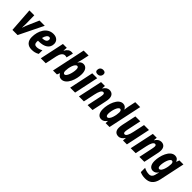

<svg xmlns="http://www.w3.org/2000/svg" viewBox="303 -2303 4081 4081"><g transform="rotate(45 2343.0 -262.5)"><path d="M94 0H249L518 -548H360L236 -263C227 -241 215 -207 208 -182H204C207 -214 207 -256 207 -286L203 -548H56Z M676 10C745 10 796 -3 850 -35L851 -145C797 -116 761 -105 712 -105C663 -105 638 -132 638 -190C638 -200 639 -211 641 -222H658C836 -222 933 -293 933 -417C933 -502 872 -558 773 -558C583 -558 491 -368 491 -184C491 -60 561 10 676 10ZM660 -323C676 -398 714 -448 754 -448C780 -448 794 -432 794 -407C794 -361 763 -323 669 -323Z M947 0H1096L1151 -261C1170 -351 1211 -409 1271 -409C1290 -409 1307 -405 1320 -400L1359 -552C1347 -556 1331 -558 1318 -558C1256 -558 1216 -526 1177 -458H1173L1180 -548H1064Z M1572 10C1724 10 1803 -222 1803 -380C1803 -502 1748 -558 1677 -558C1624 -558 1593 -531 1562 -488H1559C1566 -516 1583 -565 1590 -601L1624 -760H1475L1314 0H1432L1459 -63H1462C1486 -17 1520 10 1572 10ZM1545 -112C1517 -112 1503 -138 1503 -183C1503 -266 1541 -434 1611 -434C1637 -434 1650 -411 1650 -363C1650 -265 1602 -112 1545 -112Z M2040 -612C2099 -612 2132 -653 2132 -707C2132 -748 2102 -765 2061 -765C2000 -765 1968 -723 1968 -670C1968 -629 1996 -612 2040 -612ZM1830 0H1978L2094 -548H1946Z M2093 0H2242L2298 -264C2319 -363 2350 -432 2394 -432C2417 -432 2430 -417 2430 -387C2430 -367 2425 -340 2420 -314L2354 0H2502L2571 -327C2579 -363 2583 -395 2583 -421C2583 -511 2534 -558 2459 -558C2402 -558 2358 -525 2324 -469H2321L2327 -548H2210Z M2833 -112C2807 -112 2793 -137 2793 -184C2793 -272 2837 -434 2899 -434C2926 -434 2941 -409 2941 -365C2941 -286 2903 -112 2833 -112ZM2769 10C2827 10 2860 -19 2894 -65H2898L2895 0H3013L3174 -760H3026L2990 -589C2983 -557 2978 -509 2976 -486H2973C2950 -532 2917 -558 2865 -558C2718 -558 2642 -320 2642 -169C2642 -47 2696 10 2769 10Z M3285 10C3342 10 3385 -24 3420 -79H3423L3417 0H3535L3651 -548H3502L3445 -285C3424 -185 3392 -116 3350 -116C3327 -116 3315 -132 3315 -162C3315 -181 3319 -208 3324 -233L3390 -548H3242L3173 -225C3166 -191 3162 -154 3162 -128C3162 -45 3202 10 3285 10Z M3650 0H3799L3855 -264C3876 -363 3907 -432 3951 -432C3974 -432 3987 -417 3987 -387C3987 -367 3982 -340 3977 -314L3911 0H4059L4128 -327C4136 -363 4140 -395 4140 -421C4140 -511 4091 -558 4016 -558C3959 -558 3915 -525 3881 -469H3878L3884 -548H3767Z M4391 -114C4365 -114 4351 -138 4351 -185C4351 -273 4394 -434 4456 -434C4483 -434 4498 -409 4498 -369C4498 -283 4459 -114 4391 -114ZM4318 240C4442 240 4531 183 4565 22L4686 -548H4564L4540 -480H4537C4514 -532 4486 -558 4428 -558C4276 -558 4198 -320 4198 -166C4198 -47 4250 9 4320 9C4373 9 4407 -16 4439 -60H4442C4436 -44 4429 -14 4423 7L4419 28C4404 86 4372 119 4314 119C4260 119 4202 101 4161 78V207C4201 226 4250 240 4318 240Z"/></g></svg>

Font: Noto Sans Display SemiCondensed Extra
Style: Italic
Weight: 800
Width: 4
Italic angle: -12°
Designer: Monotype Design Team
Foundry: Monotype Imaging Inc.
Version: Version 1.900